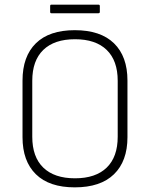

<svg xmlns="http://www.w3.org/2000/svg" viewBox="-20 -796 646 827"><path d="M302 11Q192 11 134.5 -45.5Q77 -102 77 -205V-449Q77 -553 134.5 -609.5Q192 -666 302 -666Q413 -666 471 -609.5Q529 -553 529 -449V-205Q529 -102 471 -45.5Q413 11 302 11ZM303 -28Q392 -28 439.5 -74Q487 -120 487 -207V-448Q487 -535 439.5 -581Q392 -627 303 -627Q214 -627 166.5 -581Q119 -535 119 -448V-207Q119 -120 166.5 -74Q214 -28 303 -28ZM201 -739Q196 -739 196 -745V-770Q196 -776 201 -776H404Q410 -776 410 -770V-745Q410 -739 404 -739Z"/></svg>

Font: Sofia Sans Semi Condensed ExtraLight
Style: Regular
Weight: 250
Version: Version 4.100